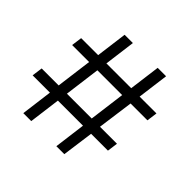

<svg xmlns="http://www.w3.org/2000/svg" viewBox="-150 -767 887 887"><g transform="rotate(45 293.5 -323.5)"><path d="M132 -184H19L26 -236H137L160 -412H49L56 -464H167L187 -617H241L221 -464H383L403 -617H458L438 -464H548L541 -412H431L407 -236H518L511 -184H401L380 -30H328L348 -184H184L164 -30H112ZM353 -236 376 -412H214L191 -236Z"/></g></svg>

Font: Bellota
Style: Italic
Weight: 400
Italic angle: -7.5°
Designer: Kemie Guaida
Foundry: Kemie Guaida
Version: Version 4.001